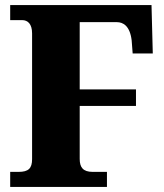

<svg xmlns="http://www.w3.org/2000/svg" viewBox="-20 -734 645 754"><path d="M20 0H400V-59H344C306 -59 293 -77 293 -110V-318H514V-383H293V-647H439C463 -647 490 -633 497 -576L501 -524H580L575 -714H20V-655H67C89 -655 106 -640 106 -603V-109C106 -73 92 -59 53 -59H20Z"/></svg>

Font: Noto Serif Devanagari SemiCondensed Black
Style: Regular
Weight: 900
Width: 4
Designer: Universal Thirst, Indian Type Foundry and the Monotype Design Team
Foundry: Monotype Imaging Inc.
Version: Version 2.004